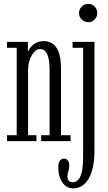

<svg xmlns="http://www.w3.org/2000/svg" viewBox="-20 -744 568 1012"><path d="M17 0V-31.5H68V-492H17V-523.5H127V-468Q130 -480.5 141 -494.5Q152 -508.5 170.2 -518Q188.5 -527.5 211 -527.5Q232.5 -527.5 253.2 -516.5Q274 -505.5 287.8 -473.5Q301.5 -441.5 301.5 -377.5V-31.5H352V0H197V-31.5H241.5V-367.5Q241.5 -431 229.2 -458.2Q217 -485.5 191 -485.5Q177.5 -485.5 166 -475.8Q154.5 -466 146 -450Q137.5 -434 132.8 -415Q128 -396 128 -378V-31.5H172V0ZM366 249Q341 249 323.5 234.2Q306 219.5 296.5 194Q287 168.5 287 136Q287 115 295.5 103.5Q304 92 317.5 92Q331 92 338 102.2Q345 112.5 345 128.5Q345 139.5 342.8 148.8Q340.5 158 338 166.8Q335.5 175.5 335.5 186Q335.5 198.5 339.8 205.2Q344 212 350.5 214.2Q357 216.5 363.5 216.5Q391 216.5 404.5 183.8Q418 151 418 89.5V-492H362.5V-523.5H478V45.5Q478 101 469 140Q460 179 444.2 203Q428.5 227 408.2 238Q388 249 366 249ZM446 -627Q425 -627 410.8 -641Q396.5 -655 396.5 -675Q396.5 -695.5 410.8 -709.5Q425 -723.5 446 -723.5Q465 -723.5 478.8 -709.5Q492.5 -695.5 492.5 -675Q492.5 -655 478.8 -641Q465 -627 446 -627Z"/></svg>

Font: Imbue Light
Style: Regular
Weight: 300
Designer: Tyler Finck
Foundry: Etcetera Type Company
Version: Version 1.102